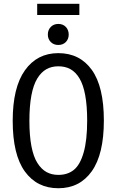

<svg xmlns="http://www.w3.org/2000/svg" viewBox="-20 -979 614 1011"><path d="M397.9 -899.9H175.8V-959H397.9ZM341.8 -796.9Q341.8 -773.4 326.7 -757.8Q311.5 -742.2 287.1 -742.2Q262.7 -742.2 247.3 -757.8Q231.9 -773.4 231.9 -796.9Q231.9 -821.3 247.3 -837.2Q262.7 -853 287.1 -853Q311.5 -853 326.7 -837.2Q341.8 -821.3 341.8 -796.9ZM287.1 -699.2Q399.9 -699.2 463.4 -611.1Q526.9 -522.9 526.9 -344.2Q526.9 -167 463.4 -77.4Q399.9 12.2 287.1 12.2Q174.8 12.2 110.8 -76.2Q46.9 -164.6 46.9 -342.8Q46.9 -518.6 111.3 -608.9Q175.8 -699.2 287.1 -699.2ZM287.1 -629.9Q251.5 -629.9 224.1 -614.5Q196.8 -599.1 176.3 -565.7Q155.8 -532.2 145.3 -476.3Q134.8 -420.4 134.8 -342.8Q134.8 -265.1 145.5 -209.2Q156.2 -153.3 177 -120.6Q197.8 -87.9 224.9 -73Q252 -58.1 287.1 -58.1Q336.4 -58.1 369.1 -84.7Q401.9 -111.3 420.4 -175.8Q439 -240.2 439 -344.2Q439 -421.9 428.7 -477.5Q418.5 -533.2 398.4 -566.4Q378.4 -599.6 351.1 -614.7Q323.7 -629.9 287.1 -629.9Z"/></svg>

Font: Fira Sans Compressed Book
Style: Regular
Weight: 350
Width: 1
Designer: Carrois Corporate & Edenspiekermann AG
Foundry: Carrois Corporate GbR & Edenspiekermann AG
Version: Version 4.203;PS 004.203;hotconv 1.0.88;makeotf.lib2.5.64775